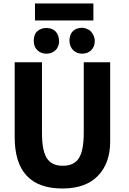

<svg xmlns="http://www.w3.org/2000/svg" viewBox="-20 -1056 735 1098"><path d="M337 22Q64 22 64 -272V-700H220V-296Q220 -196 247.5 -152Q275 -108 339 -108Q404 -108 431.5 -152Q459 -196 459 -297V-700H610V-245Q610 -123 540 -50.5Q470 22 337 22ZM180 -939V-1036H514V-939ZM318 -819Q317 -787 296.5 -768Q276 -749 245 -749Q214 -749 193.5 -769Q173 -789 173 -822Q173 -860 194 -878Q215 -896 245 -896Q278 -896 297.5 -876.5Q317 -857 318 -819ZM522 -822Q522 -789 501.5 -769Q481 -749 450 -749Q419 -749 398.5 -769Q378 -789 377 -824Q378 -860 397 -878Q416 -896 447 -897Q460 -898 476 -891.5Q492 -885 500 -876Q522 -850 522 -822Z"/></svg>

Font: Repo
Style: Bold
Weight: 700
Designer: Stefan Peev
Foundry: Context Ltd
Version: Version 001.000